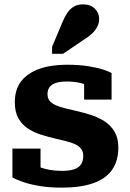

<svg xmlns="http://www.w3.org/2000/svg" viewBox="-20 -849 596 881"><path d="M362 -134Q362 -154 351.5 -167Q341 -180 323 -188Q305 -196 282 -201.5Q259 -207 234 -213Q200 -221 167 -231.5Q134 -242 107 -260Q80 -278 64 -307Q48 -336 48 -380Q48 -439 77.5 -476.5Q107 -514 160.5 -533Q214 -552 286 -552Q344 -552 386.5 -545Q429 -538 455.5 -529Q482 -520 492 -514V-392H366V-488Q381 -490 389 -486Q397 -482 400 -475.5Q403 -469 402.5 -461Q402 -453 400 -445Q388 -455 371 -461.5Q354 -468 333 -471.5Q312 -475 286 -475Q241 -475 219.5 -460.5Q198 -446 198 -417Q198 -398 208 -386Q218 -374 236.5 -366Q255 -358 279 -352Q303 -346 330 -340Q365 -332 399 -321Q433 -310 461 -291.5Q489 -273 506 -244Q523 -215 523 -172Q523 -111 494.5 -70Q466 -29 408 -8.5Q350 12 263 12Q207 12 162 4.5Q117 -3 85.5 -14Q54 -25 37 -35V-167H166V-39Q147 -46 136.5 -55.5Q126 -65 122.5 -75Q119 -85 121.5 -91.5Q124 -98 131 -98Q144 -89 163.5 -81.5Q183 -74 208.5 -69.5Q234 -65 264 -65Q298 -65 319.5 -72Q341 -79 351.5 -94.5Q362 -110 362 -134ZM266 -746Q276 -771 288.5 -789.5Q301 -808 318.5 -818.5Q336 -829 361 -829Q395 -829 415 -809.5Q435 -790 435 -762Q435 -743 426.5 -726.5Q418 -710 403 -695.5Q388 -681 368 -669L269 -602H219V-634Z"/></svg>

Font: Roboto Serif
Style: Bold
Weight: 700
Designer: Greg Gazdowicz
Foundry: Commercial Type
Version: Version 1.008